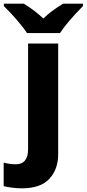

<svg xmlns="http://www.w3.org/2000/svg" viewBox="-79 -786 472 1046"><path d="M-59 228V100Q-25 109 7 109Q74 109 74 26V-549H238V54Q238 136 190 188Q142 240 40 240Q16 240 -12.5 236.5Q-41 233 -59 228ZM373 -753Q283 -661 248 -606H68Q48 -637 11 -679.5Q-26 -722 -58 -753V-766H51Q115 -726 157 -685Q197 -725 265 -766H373Z"/></svg>

Font: Noto Sans UI ExtraBold
Style: Regular
Weight: 800
Designer: Monotype Design Team
Foundry: Monotype Imaging Inc.
Version: Version 1.001